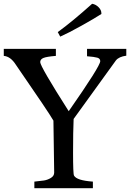

<svg xmlns="http://www.w3.org/2000/svg" viewBox="-20 -997 689 1017"><path d="M286 -827Q362 -882 468 -977Q487 -974 502 -959Q517 -944 517 -927V-923Q480 -899 411 -860.5Q342 -822 299 -803ZM0 -701V-738H276V-701Q227 -697 210 -690Q193 -683 193 -668Q193 -645 344 -408Q511 -647 511 -673Q511 -687 495.5 -691.5Q480 -696 441 -699V-738H649V-702Q610 -697 594 -677L370 -367Q367 -301 367 -188.5Q367 -76 372 -67Q386 -41 472 -35V0H162V-35Q194 -38 213 -41Q232 -44 249.5 -54.5Q267 -65 267 -83L263 -358Q240 -399 64 -654Q36 -698 0 -701Z"/></svg>

Font: Prociono
Style: Regular
Weight: 400
Designer: Barry Schwartz
Foundry: The Crud Factory
Version: Version 2.301